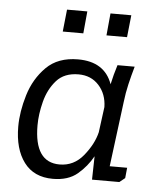

<svg xmlns="http://www.w3.org/2000/svg" viewBox="-49 -682 602 735"><g transform="rotate(5 252.0 -315.0)"><path d="M338 -555 346 -640H426L417 -555ZM170 -555 179 -640H257L249 -555ZM456 -445Q446 -410 438 -376Q430 -342 426 -307L394 -57H461L457 -17L436 0H331L333 -90Q311 -50 275.5 -20Q240 10 181 10Q108 10 70 -41Q32 -92 32 -178Q32 -235 51.5 -299.5Q71 -364 116 -409Q161 -454 238 -454Q340 -454 370 -370Q374 -389 379 -407.5Q384 -426 390 -445ZM245 -397Q190 -397 160 -363Q130 -329 117.5 -280.5Q105 -232 105 -189Q105 -47 202 -47Q257 -47 293.5 -92Q330 -137 341 -183L354 -281Q353 -331 323 -364Q293 -397 245 -397Z"/></g></svg>

Font: Zilla Slab
Style: Italic
Weight: 400
Italic angle: -6°
Designer: Typotheque.com
Foundry: Typotheque type foundry
Version: Version 1.1; 2017; ttfautohint (v1.6)